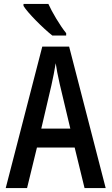

<svg xmlns="http://www.w3.org/2000/svg" viewBox="-20 -952 565 972"><path d="M245 -772H315V-784C284 -822 242 -893 225 -932H99V-922C120 -887 198 -809 245 -772ZM9 0H117L167 -205H358L408 0H515L330 -716H194ZM189 -301 240 -519C249 -559 256 -595 262 -632C266 -605 272 -571 282 -528L336 -301Z"/></svg>

Font: Kathrein 67 Medium Condensed
Style: Regular
Weight: 500
Width: 3
Designer: Lazydogs Typefoundry, based on Open Sans by Ascender Corporation
Foundry: Lazydogs Typefoundry
Version: Version 1.003;PS 001.003;hotconv 1.0.88;makeotf.lib2.5.64775